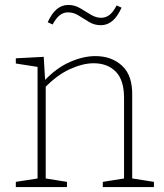

<svg xmlns="http://www.w3.org/2000/svg" viewBox="-20 -757 665 777"><path d="M44 0V-21L140 -36L132 -27V-494L140 -485L44 -500V-521L157 -527L163 -426L158 -429Q208 -482 262.5 -506Q317 -530 366 -530Q432 -530 474.5 -490.5Q517 -451 515 -369V-27L508 -36L603 -21V0H396V-21L490 -36L482 -27V-361Q482 -433 448.5 -467Q415 -501 359 -501Q315 -501 262.5 -477Q210 -453 160 -401L165 -413V-27L157 -36L251 -21V0ZM388 -655Q362 -655 340.5 -668Q319 -681 298.5 -694Q278 -707 255 -707Q237 -707 222 -695.5Q207 -684 193 -658L173 -667Q190 -704 210.5 -720.5Q231 -737 256 -737Q282 -737 304 -724Q326 -711 347 -698Q368 -685 389 -685Q408 -685 423 -696.5Q438 -708 452 -735L472 -726Q455 -689 434.5 -672Q414 -655 388 -655Z"/></svg>

Font: Bitter Thin ExtraLight
Style: Regular
Weight: 250
Version: Version 2.002